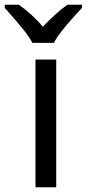

<svg xmlns="http://www.w3.org/2000/svg" viewBox="-70 -786 364 806"><path d="M166 0H79V-536H166ZM274 -753Q256 -734 233 -708Q210 -682 189 -655.5Q168 -629 156 -606H66Q54 -629 33 -655.5Q12 -682 -10.5 -708Q-33 -734 -50 -753V-766H9Q34 -749 60.5 -725Q87 -701 110 -674Q136 -701 162 -725Q188 -749 213 -766H274Z"/></svg>

Font: Noto Sans Display
Style: Regular
Weight: 400
Designer: Monotype Design Team
Foundry: Monotype Imaging Inc.
Version: Version 2.003